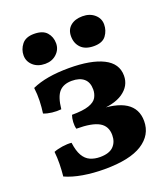

<svg xmlns="http://www.w3.org/2000/svg" viewBox="-125 -749 740 845"><g transform="rotate(-20 245.5 -326.0)"><path d="M221 7Q168 7 120.5 -1Q73 -9 38 -25Q41 -54 41.5 -83Q42 -112 39 -140Q56 -147 80 -150.5Q104 -154 123 -152Q128 -113 141 -90.5Q154 -68 174.5 -59Q195 -50 220 -50Q263 -50 283 -70Q303 -90 303 -123Q303 -165 270 -184Q237 -203 164 -203Q160 -217 161 -235Q162 -253 167 -267Q219 -267 246.5 -276.5Q274 -286 283.5 -303Q293 -320 293 -340Q293 -374 273 -391Q253 -408 217 -408Q178 -408 157.5 -385.5Q137 -363 131 -306Q110 -304 88 -306.5Q66 -309 49 -316Q53 -344 54 -374Q55 -404 51 -435Q84 -450 127 -457.5Q170 -465 224 -465Q327 -465 384 -436.5Q441 -408 441 -351Q441 -303 398 -273.5Q355 -244 271 -244V-249Q365 -249 410.5 -220Q456 -191 456 -133Q456 -68 397.5 -30.5Q339 7 221 7ZM362 -518Q322 -518 301.5 -539Q281 -560 281 -593Q281 -624 302 -641.5Q323 -659 358 -659Q392 -659 414 -640Q436 -621 436 -593Q436 -564 419 -541Q402 -518 362 -518ZM134 -518Q99 -518 77.5 -537.5Q56 -557 56 -585Q56 -613 74 -636Q92 -659 131 -659Q172 -659 190.5 -638Q209 -617 209 -587Q209 -558 187.5 -538Q166 -518 134 -518Z"/></g></svg>

Font: Vollkorn
Style: Bold
Weight: 700
Designer: Friedrich Althausen
Foundry: Friedrich Althausen
Version: Version 5.000